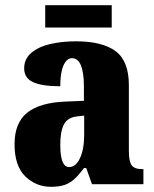

<svg xmlns="http://www.w3.org/2000/svg" viewBox="-20 -709 594 739"><path d="M176 10Q119 10 77.5 -30Q36 -70 36 -154Q36 -236 84.5 -275Q133 -314 231 -318L303 -321V-374Q303 -485 257 -485Q237 -485 224.5 -457.5Q212 -430 212 -377Q141 -377 107 -393Q73 -409 73 -446Q73 -482 100.5 -505.5Q128 -529 173 -539.5Q218 -550 272 -550Q374 -550 425 -512Q476 -474 476 -381V-128Q476 -87 487 -72.5Q498 -58 528 -58H532V0H334L312 -62H303Q283 -35 266 -19.5Q249 -4 228 3Q207 10 176 10ZM246 -66Q272 -66 288 -100.5Q304 -135 304 -191V-264L277 -261Q240 -257 226 -230Q212 -203 212 -151Q212 -66 246 -66ZM154 -603V-689H410V-603Z"/></svg>

Font: Noto Serif Lao Condensed Black
Style: Regular
Weight: 900
Width: 3
Designer: Monotype Design Team
Foundry: Monotype Imaging Inc.
Version: Version 2.003; ttfautohint (v1.8.4.7-5d5b)